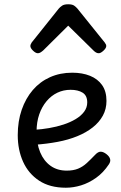

<svg xmlns="http://www.w3.org/2000/svg" viewBox="-20 -859 566 898"><path d="M288 19Q213 19 163 -14Q113 -47 88 -102.5Q63 -158 63 -227Q63 -292 81.5 -345.5Q100 -399 133.5 -438Q167 -477 214 -498Q261 -519 318 -519Q365 -519 401 -504.5Q437 -490 457.5 -461Q478 -432 478 -387Q478 -349 461 -318Q444 -287 413.5 -263Q383 -239 341.5 -222Q300 -205 249.5 -195.5Q199 -186 143 -182L142 -252Q175 -254 210 -260Q245 -266 277 -276.5Q309 -287 334 -302Q359 -317 373.5 -336.5Q388 -356 388 -380Q388 -412 366.5 -425.5Q345 -439 310 -439Q277 -439 248.5 -425.5Q220 -412 198 -386Q176 -360 163.5 -324Q151 -288 151 -243Q151 -187 168 -146.5Q185 -106 216.5 -83.5Q248 -61 292 -61Q323 -61 345 -70Q367 -79 385.5 -96Q404 -113 425 -135Q439 -150 451.5 -149.5Q464 -149 478 -138Q492 -127 495 -115Q498 -103 489 -90Q463 -51 429 -27Q395 -3 359 8Q323 19 288 19ZM157 -610Q147 -610 134.5 -622Q122 -634 122 -644Q122 -647 123 -650Q124 -653 128 -660L255 -819Q261 -826 270.5 -832.5Q280 -839 299 -839Q318 -839 327 -832.5Q336 -826 342 -819L470 -660Q475 -653 476 -650Q477 -647 477 -644Q477 -634 464 -622Q451 -610 442 -610Q435 -610 429 -613.5Q423 -617 417 -623L299 -739L182 -623Q175 -617 169 -613.5Q163 -610 157 -610Z"/></svg>

Font: Playwrite NG Modern
Style: Regular
Weight: 400
Designer: Veronika Burian, José Scaglione
Foundry: TypeTogether
Version: Version 1.002